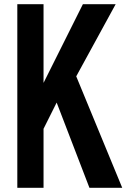

<svg xmlns="http://www.w3.org/2000/svg" viewBox="-20 -895 602 915"><path d="M62.5 0V-875H187.5V-500L375 -875H531.2L343.3 -531.2L562.5 0H406.2L250 -406.2L187.5 -281.2V0Z"/></svg>

Font: Oswald-Regular
Style: Regular
Weight: 400
Designer: vernon adams
Foundry: vernon adams
Version: Version 2.002; ttfautohint (v0.92.18-e454-dirty) -l 8 -r 50 